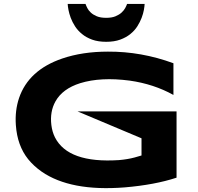

<svg xmlns="http://www.w3.org/2000/svg" viewBox="-20 -955 1022 993"><path d="M538.1 -688Q710.9 -689 877 -627.9V-463.9Q775.4 -520.5 650.4 -538.1Q501 -557.6 395 -524.9Q303.2 -496.1 266.6 -430.2Q237.3 -377.4 245.6 -308.6Q250 -272.9 264.2 -244.6Q332.5 -109.9 595.2 -127Q640.1 -130.9 676.3 -140.6Q693.4 -145.5 711.9 -150.9V-239.7L380.9 -378.9H893.1V-36.1Q780.8 1 624.5 14.2Q344.7 36.1 195.3 -67.4Q154.8 -95.7 125.5 -131.8Q69.3 -202.1 62 -308.1Q56.6 -382.8 78.6 -448.2Q127.9 -592.8 301.8 -652.3Q406.2 -688 538.1 -688ZM728 -934.6Q727.5 -922.4 724.1 -903.3Q720.7 -884.3 712.4 -862.5Q704.1 -840.8 690.2 -818.8Q676.3 -796.9 654.3 -779.1Q632.3 -761.2 601.6 -750Q570.8 -738.8 529.3 -738.8Q487.3 -738.8 456.5 -750Q425.8 -761.2 404.1 -779.1Q382.3 -796.9 368.2 -818.8Q354 -840.8 345.9 -862.5Q337.9 -884.3 334.2 -903.3Q330.6 -922.4 330.1 -934.6H422.4Q425.3 -925.8 431.4 -913.6Q437.5 -901.4 449.5 -890.1Q461.4 -878.9 480.7 -870.8Q500 -862.8 529.3 -862.8Q558.1 -862.8 577.4 -870.8Q596.7 -878.9 608.9 -890.1Q621.1 -901.4 627.7 -913.6Q634.3 -925.8 637.2 -934.6H728Z"/></svg>

Font: REH Gaming
Style: Gaming
Weight: 700
Designer: Astigmatic (AOETI)
Foundry: Astigmatic (AOETI)
Version: Version 1.001 2011